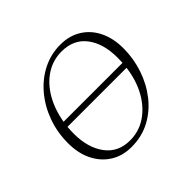

<svg xmlns="http://www.w3.org/2000/svg" viewBox="-142 -734 908 908"><g transform="rotate(-45 311.5 -280.5)"><path d="M260 10Q200 10 155 -18.5Q110 -47 85 -97.5Q60 -148 60 -215Q60 -288 83.5 -352.5Q107 -417 149 -466.5Q191 -516 246 -543.5Q301 -571 364 -571Q424 -571 469 -543Q514 -515 538.5 -464.5Q563 -414 563 -348Q563 -279 541.5 -215Q520 -151 480 -100Q440 -49 384.5 -19.5Q329 10 260 10ZM345 -544Q287 -544 239.5 -513Q192 -482 160.5 -427.5Q129 -373 117 -302H511Q512 -319 512 -336Q512 -430 469 -487Q426 -544 345 -544ZM277 -17Q337 -17 385.5 -49.5Q434 -82 466 -139Q498 -196 508 -272H113Q111 -250 111 -228Q111 -134 154.5 -75.5Q198 -17 277 -17Z"/></g></svg>

Font: Spectral SC ExtraLight
Style: Italic
Weight: 275
Italic angle: -10°
Designer: Jean-Baptiste Levee
Foundry: Production Type
Version: Version 2.001